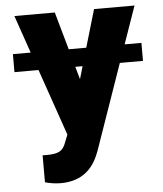

<svg xmlns="http://www.w3.org/2000/svg" viewBox="-53 -574 707 835"><g transform="rotate(-5 300.5 -157.0)"><path d="M263.7 -363.8H340.3L388.7 -528.3H565.4L507.8 -363.8H581.1V-285.2H480L349.6 88.4L340.3 110.8Q294.4 213.4 178.7 213.4Q146 213.4 110.4 203.6V85.9H132.3Q166.5 85.9 184.6 76.2Q202.6 66.4 211.9 40L225.6 5.4L125 -285.2H20V-363.8H97.7L41 -528.3H217.3ZM285.6 -285.2 301.3 -230 317.4 -285.2Z"/></g></svg>

Font: Roboto Black
Style: Regular
Weight: 900
Designer: Google
Version: Version 2.134; 2016